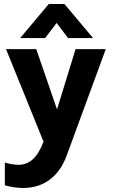

<svg xmlns="http://www.w3.org/2000/svg" viewBox="-20 -744 559 953"><path d="M505 -500 311 28Q282 107 226.5 148Q171 189 94 189Q53 189 4 176V63Q16 67 36 70.5Q56 74 72 74Q113 74 143.5 46Q174 18 196 -41L10 -500H160L263 -201L355 -500ZM222 -724H300L442 -555H318L261 -630L204 -555H80Z"/></svg>

Font: Sarabun ExtraBold
Style: Regular
Weight: 800
Version: Version 1.000; ttfautohint (v1.6)